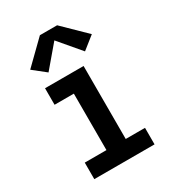

<svg xmlns="http://www.w3.org/2000/svg" viewBox="-185 -865 870 966"><g transform="rotate(-30 250.0 -382.0)"><path d="M75 0V-96H201V-424H89V-520H313V-96H425V0ZM144 -580 71 -638 200 -764H300L429 -638L356 -580L250 -705Z"/></g></svg>

Font: Iosevka Gothic
Style: Bold
Weight: 700
Monospace: yes
Designer: Belleve Invis
Foundry: Belleve Invis
Version: Version 15.5.1; ttfautohint (v1.8.4)